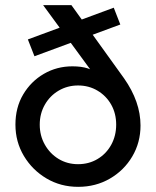

<svg xmlns="http://www.w3.org/2000/svg" viewBox="-20 -714 604 744"><path d="M282.8 10Q215.2 10 160.4 -22.4Q105.5 -54.8 72.6 -109.6Q39.8 -164.5 39.8 -231Q39.8 -297.5 69.9 -348.1Q100 -398.8 150.1 -427.9Q200.2 -457 260.5 -457Q295.8 -457 320.1 -449Q344.5 -441 361.4 -426.4Q378.2 -411.8 390.2 -391.2L356.2 -408.8L147.2 -694H256.8L460.5 -410.8Q524.5 -319.8 524.5 -227.8Q524.5 -161.8 492.6 -107.8Q460.8 -53.8 405.9 -21.9Q351 10 282.8 10ZM282.5 -77.8Q324.5 -77.8 358.1 -97.9Q391.8 -118 411 -153Q430.2 -188 430.2 -231Q430.2 -274.2 411 -308.4Q391.8 -342.5 358.1 -362.6Q324.5 -382.8 282.5 -382.8Q241.5 -382.8 207.5 -362.9Q173.5 -343 153.8 -308.4Q134 -273.8 134 -231Q134 -188.2 153.8 -153.4Q173.5 -118.5 207.1 -98.1Q240.8 -77.8 282.5 -77.8ZM113.5 -496 88 -561.2 420.8 -684.2 446.2 -619Z"/></svg>

Font: Outfit Thin
Style: Regular
Weight: 100
Designer: Rodrigo Fuenzalida
Foundry: fragTYPE
Version: Version 1.100;gftools[0.9.27]